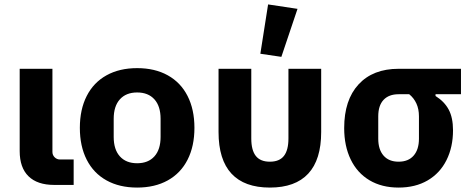

<svg xmlns="http://www.w3.org/2000/svg" viewBox="-20 -836 2140 868"><path d="M313 0H225Q149 0 109 -39Q69 -78 69 -153V-525H217V-149Q217 -135 227 -125Q237 -115 251 -115H313Z M341 -258Q341 -341 372 -402Q403 -463 461.5 -495.5Q520 -528 600 -528Q680 -528 738.5 -495.5Q797 -463 828 -402Q859 -341 859 -258Q859 -175 828 -114Q797 -53 738.5 -20.5Q680 12 600 12Q520 12 461.5 -20.5Q403 -53 372 -114Q341 -175 341 -258ZM706 -217V-299Q706 -356 678 -387Q650 -418 600 -418Q550 -418 522 -387Q494 -356 494 -299V-217Q494 -160 522 -129Q550 -98 600 -98Q650 -98 678 -129Q706 -160 706 -217Z M1116 -210Q1116 -157 1136.5 -131Q1157 -105 1200 -105Q1243 -105 1263.5 -131Q1284 -157 1284 -210V-525H1432V-239Q1432 -114 1373.5 -51Q1315 12 1200 12Q1085 12 1026.5 -51Q968 -114 968 -239V-525H1116ZM1157 -593 1192 -816 1325 -796 1252 -579Z M1949 -410V-402Q1989 -377 2008.5 -340.5Q2028 -304 2028 -247Q2028 -171 1998.5 -112Q1969 -53 1913.5 -20.5Q1858 12 1782 12Q1706 12 1650.5 -21Q1595 -54 1565.5 -115Q1536 -176 1536 -257Q1536 -384 1601 -454.5Q1666 -525 1782 -525H2064V-410ZM1782 -410Q1738 -410 1714 -384.5Q1690 -359 1690 -310V-209Q1690 -160 1714 -132.5Q1738 -105 1782 -105Q1826 -105 1850 -132.5Q1874 -160 1874 -209V-310Q1874 -343 1862.5 -368Q1851 -393 1830 -410Z"/></svg>

Font: iA Writer Quattro V
Style: Regular
Weight: 400
Designer: Mike Abbink, Paul van der Laan, Pieter van Rosmalen, Oliver Reichenstein
Foundry: Information Architects Inc.
Version: Version 2.000